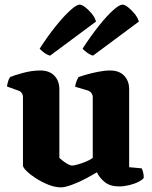

<svg xmlns="http://www.w3.org/2000/svg" viewBox="-20 -804 657 828"><path d="M243 4Q217 4 188.5 -7.5Q160 -19 135 -35Q110 -51 94.5 -66.5Q79 -82 79 -90V-385Q79 -395 74 -402.5Q69 -410 60 -413L10 -431Q12 -443 15 -453.5Q18 -464 24 -472Q41 -479 79 -489.5Q117 -500 154 -500Q193 -500 214.5 -477.5Q236 -455 236 -419V-123Q241 -118 251.5 -110Q262 -102 273 -96Q284 -90 291 -90Q298 -90 314.5 -94.5Q331 -99 349.5 -106.5Q368 -114 380 -123V-385Q380 -394 375 -401.5Q370 -409 361 -413L304 -430Q306 -445 311 -456.5Q316 -468 319 -472Q330 -476 353 -482.5Q376 -489 403.5 -494.5Q431 -500 455 -500Q494 -500 515.5 -477.5Q537 -455 537 -419V-83L591 -78Q594 -72 597 -61.5Q600 -51 600 -37Q595 -29 577.5 -20Q560 -11 537 -5.5Q514 0 494 0Q455 0 432 -18.5Q409 -37 398 -61Q380 -50 350 -34Q320 -18 290 -7Q260 4 243 4ZM381 -564Q366 -569 353.5 -578.5Q341 -588 336 -594Q373 -651 407.5 -694Q442 -737 468.5 -760.5Q495 -784 508 -784Q518 -784 532 -773Q546 -762 559.5 -746Q573 -730 579 -711ZM196 -564Q182 -568 169.5 -577.5Q157 -587 151 -594Q187 -650 221.5 -692.5Q256 -735 283 -759.5Q310 -784 323 -784Q333 -784 347.5 -773Q362 -762 375.5 -745.5Q389 -729 394 -711Z"/></svg>

Font: Texturina 12pt ExtraBold
Style: Regular
Weight: 800
Designer: Guillermo Torres Carreño
Foundry: Omnibus-Type
Version: Version 1.002